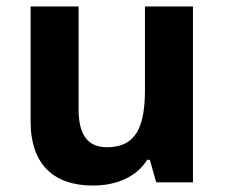

<svg xmlns="http://www.w3.org/2000/svg" viewBox="-20 -566 697 596"><path d="M579 -546H430V-289C430 -173 403 -109 312 -109C251 -109 224 -149 224 -227V-546H75V-190C75 -50 152 10 269 10C337 10 402 -14 437 -70H445L465 0H579Z"/></svg>

Font: Noto Sans Gunjala Gondi
Style: Bold
Weight: 700
Designer: Ek Type
Foundry: Ek Type
Version: Version 1.004